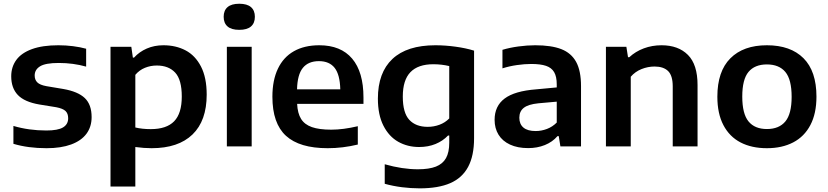

<svg xmlns="http://www.w3.org/2000/svg" viewBox="-20 -802 4536 1052"><path d="M53.5 -14V-112Q138 -87 234 -87Q297.5 -87 325.5 -104Q353.5 -121 353.5 -154Q353.5 -180 339 -193.8Q324.5 -207.5 288 -214.5L195.5 -229.5Q114 -243.5 77.8 -281.5Q41.5 -319.5 41.5 -384Q41.5 -435.5 69.5 -473.8Q97.5 -512 155.2 -533Q213 -554 300 -554Q340.5 -554 380 -549Q419.5 -544 452 -535V-437Q381 -457 302 -457Q229.5 -457 199.8 -438.8Q170 -420.5 170 -388.5Q170 -365 184.2 -350.8Q198.5 -336.5 234 -330L326.5 -314.5Q407 -300.5 444.5 -264.8Q482 -229 482 -160.5Q482 -107.5 453.8 -69.2Q425.5 -31 370 -10.5Q314.5 10 235 10Q134 10 53.5 -14Z M585.5 -545.5H699.5L708 -486.5H714.5Q743 -518 784.2 -536Q825.5 -554 875.5 -554Q943.5 -554 996.8 -526Q1050 -498 1081.2 -437.5Q1112.5 -377 1112.5 -283.5Q1112.5 -140.5 1034.8 -65.2Q957 10 810.5 10Q769 10 721.5 3.5V220H585.5ZM976 -273Q976 -365 940 -404Q904 -443 839 -443Q805 -443 774.2 -430.5Q743.5 -418 721.5 -392V-103.5Q759 -94.5 806 -94.5Q892.5 -94.5 934.2 -137.5Q976 -180.5 976 -273Z M1223 0V-545.5H1359V0ZM1205.5 -710Q1205.5 -744.5 1226.8 -763Q1248 -781.5 1291 -781.5Q1334 -781.5 1355.2 -763Q1376.5 -744.5 1376.5 -710Q1376.5 -675.5 1355.2 -657Q1334 -638.5 1291 -638.5Q1248 -638.5 1226.8 -657Q1205.5 -675.5 1205.5 -710Z M1971.5 -233H1608Q1610.5 -181 1629.8 -150.2Q1649 -119.5 1689 -105.5Q1729 -91.5 1795 -91.5Q1860.5 -91.5 1940.5 -110.5V-10Q1857.5 10 1775.5 10Q1621 10 1546.8 -58Q1472.5 -126 1472.5 -272Q1472.5 -362.5 1502.8 -425.8Q1533 -489 1590.5 -521.5Q1648 -554 1729.5 -554Q1847.5 -554 1909.5 -480.8Q1971.5 -407.5 1971.5 -268ZM1607.5 -312.5H1844.5Q1842.5 -393.5 1813.5 -430.2Q1784.5 -467 1727.5 -467Q1669.5 -467 1639.5 -430.2Q1609.5 -393.5 1607.5 -312.5Z M2088 205V98Q2184.5 125.5 2270 125.5Q2331 125.5 2368.5 110.8Q2406 96 2423.8 64.2Q2441.5 32.5 2441.5 -20V-59.5H2435Q2406.5 -29.5 2366.2 -13Q2326 3.5 2276.5 3.5Q2213 3.5 2162 -25.2Q2111 -54 2080.8 -113.5Q2050.5 -173 2050.5 -261.5Q2050.5 -404 2130.2 -479Q2210 -554 2365.5 -554Q2419.5 -554 2476 -546.2Q2532.5 -538.5 2577.5 -524.5V-44.5Q2577.5 51.5 2545 112.2Q2512.5 173 2447 201.5Q2381.5 230 2279.5 230Q2231.5 230 2182.2 223.8Q2133 217.5 2088 205ZM2441.5 -153V-440Q2399.5 -450 2354 -450Q2271 -450 2229 -406.8Q2187 -363.5 2187 -273Q2187 -183.5 2222.8 -145.2Q2258.5 -107 2323.5 -107Q2357 -107 2388 -118.5Q2419 -130 2441.5 -153Z M3163.5 -330V0H3050.5L3041.5 -56H3034.5Q3007 -24 2965.2 -7.2Q2923.5 9.5 2874 9.5Q2816 9.5 2774.5 -9.8Q2733 -29 2711.5 -64Q2690 -99 2690 -145.5Q2690 -221 2745 -262.2Q2800 -303.5 2918 -312.5L3030.5 -323V-339.5Q3030.5 -382.5 3016.2 -406.8Q3002 -431 2971.8 -441.2Q2941.5 -451.5 2890.5 -451.5Q2854.5 -451.5 2812.5 -445.5Q2770.5 -439.5 2733 -427.5V-529Q2772.5 -541 2820.8 -547.5Q2869 -554 2912.5 -554Q3001 -554 3055.5 -532.8Q3110 -511.5 3136.8 -462.8Q3163.5 -414 3163.5 -330ZM3030.5 -130.5V-245L2930 -236Q2874.5 -230.5 2850 -211.2Q2825.5 -192 2825.5 -157Q2825.5 -122 2848 -103Q2870.5 -84 2915 -84Q2946.5 -84 2976.8 -95.5Q3007 -107 3030.5 -130.5Z M3300 -545.5H3412L3421 -488.5H3428Q3462 -520 3507.5 -537Q3553 -554 3604.5 -554Q3696.5 -554 3749.2 -501.2Q3802 -448.5 3802 -336V0H3666V-329Q3666 -387.5 3640.8 -412.5Q3615.5 -437.5 3566.5 -437.5Q3530 -437.5 3495 -423.5Q3460 -409.5 3436 -381.5V0H3300Z M3910.5 -272Q3910.5 -411 3981.8 -482.5Q4053 -554 4182 -554Q4311.5 -554 4382.5 -483Q4453.5 -412 4453.5 -272.5Q4453.5 -180 4420.2 -116.8Q4387 -53.5 4326 -21.8Q4265 10 4182 10Q4098.5 10 4037.8 -21.5Q3977 -53 3943.8 -116.2Q3910.5 -179.5 3910.5 -272ZM4317.5 -271.5Q4317.5 -366.5 4283 -407.8Q4248.5 -449 4182 -449Q4115.5 -449 4081.2 -408Q4047 -367 4047 -273Q4047 -178.5 4081.2 -136.8Q4115.5 -95 4182 -95Q4248.5 -95 4283 -136.5Q4317.5 -178 4317.5 -271.5Z"/></svg>

Font: Encode Sans Semi Expanded SmBd
Style: Regular
Weight: 600
Width: 6
Designer: Multiple Designers
Foundry: Impallari Type
Version: Version 2.000